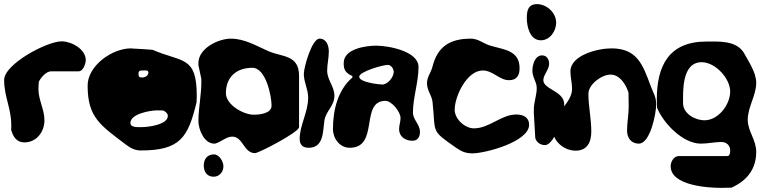

<svg xmlns="http://www.w3.org/2000/svg" viewBox="-41 -688 3696 929"><path d="M13 -60C22 -27 39 1 77 1C135 1 174 -49 174 -106C174 -159 145 -204 145 -257C145 -262 146 -288 147 -293C157 -313 182 -343 207 -343H340C362 -343 374 -381 374 -397C374 -451 304 -488 257 -488C186 -488 -21 -378 -21 -301C-21 -212 19 -159 13 -60Z M629 -330C629 -347 637 -347 653 -347C661 -347 677 -350 677 -337C677 -321 660 -313 647 -313C634 -313 629 -316 629 -330ZM590 -93C590 -137 685 -154 720 -154C725 -154 746 -154 750 -153C762 -146 771 -139 771 -127C771 -84 674 -73 646 -73C631 -73 590 -69 590 -93ZM383 -274C383 -119 445 -82 570 13C591 29 613 40 640 40C831 40 869 -23 910 -193C910 -194 911 -215 911 -224C911 -420 840 -385 697 -447C683 -448 617 -453 603 -453C603 -453 595 -454 593 -454C500 -454 383 -369 383 -274Z M1052 -237C1052 -318 1106 -360 1180 -360C1246 -360 1273 -222 1273 -177C1273 -137 1211 -133 1186 -133C1137 -133 1052 -181 1052 -237ZM1083 -27C1135 -27 1138 53 1193 53C1210 53 1406 -48 1406 -73V-320C1406 -424 1326 -411 1259 -440C1199 -466 1143 -501 1076 -501C1015 -501 919 -454 919 -383V-373C920 -367 932 -313 933 -307C936 -240 919 -170 919 -102C919 -63 946 7 996 7H999C1028 0 1053 -27 1083 -27ZM945 113C945 143 960 167 993 167C1021 167 1040 143 1040 117C1040 93 1020 59 994 59C961 59 945 83 945 113Z M1409 -16C1409 15 1426 27 1453 27C1527 27 1521 -56 1529 -107C1537 -152 1577 -175 1577 -225C1577 -270 1542 -301 1542 -346C1542 -377 1550 -407 1550 -439C1550 -467 1539 -501 1505 -501C1468 -501 1429 -362 1429 -330C1429 -291 1450 -256 1450 -216C1450 -144 1409 -83 1409 -16Z M1697 -317C1697 -341 1811 -374 1835 -374C1851 -374 1864 -356 1864 -340C1864 -314 1834 -279 1809 -279C1796 -279 1697 -289 1697 -317ZM1570 -63C1570 -18 1603 27 1651 27C1796 27 1699 -200 1824 -200C1854 -200 1897 -147 1897 -117C1897 -98 1890 -82 1890 -63C1890 -28 1919 -7 1954 -7C1981 -7 1991 -26 1991 -50C1991 -86 1957 -109 1957 -143C1957 -215 1984 -291 1984 -364C1984 -440 1839 -467 1780 -467C1728 -467 1622 -452 1622 -383C1622 -353 1628 -336 1664 -320V-313C1593 -252 1570 -155 1570 -63Z M2025 -285C2025 -249 2049 -227 2052 -193C2068 -42 2041 -60 2166 27C2192 45 2212 54 2245 54C2307 54 2519 -2 2519 -84C2519 -122 2489 -134 2457 -134C2384 -134 2327 -67 2252 -67C2208 -67 2159 -112 2159 -157C2159 -221 2217 -347 2295 -347C2344 -347 2375 -300 2422 -300C2460 -300 2473 -324 2473 -358C2473 -446 2394 -448 2332 -467C2300 -476 2273 -501 2238 -501C2132 -501 2076 -460 2052 -367C2045 -337 2025 -317 2025 -285Z M2508 -600C2508 -561 2522 -493 2576 -493C2620 -493 2650 -538 2650 -578C2650 -627 2604 -668 2557 -668C2514 -668 2508 -636 2508 -600ZM2549 -20C2555 1 2574 14 2596 14C2645 14 2689 -144 2689 -183C2689 -248 2588 -255 2588 -300C2588 -327 2616 -350 2616 -380C2616 -400 2605 -420 2582 -420C2546 -420 2535 -372 2535 -346C2535 -313 2556 -293 2556 -262C2556 -226 2542 -194 2542 -159V-140C2543 -122 2548 -38 2549 -20Z M2633 -63C2633 -5 2688 41 2744 41C2799 41 2820 2 2820 -52C2820 -114 2806 -174 2806 -234C2806 -279 2869 -327 2913 -327C2959 -327 2988 -278 3000 -240C3000 -230 3001 -183 3001 -173C3001 -132 2993 -96 2993 -56C2993 -21 3013 7 3050 7C3105 7 3134 -138 3134 -183C3134 -220 3120 -238 3107 -273C3069 -375 3042 -454 2917 -454C2853 -454 2719 -422 2719 -342C2719 -314 2727 -287 2727 -259C2727 -185 2633 -140 2633 -63Z M3264 -189C3264 -244 3257 -387 3354 -387C3420 -387 3492 -309 3492 -245C3492 -182 3435 -106 3368 -106C3322 -106 3264 -138 3264 -189ZM3204 116C3204 211 3387 221 3448 221C3455 221 3490 220 3498 220C3575 186 3618 128 3618 47C3618 -12 3577 -53 3577 -108C3577 -171 3618 -226 3618 -287C3618 -339 3580 -391 3558 -433C3520 -493 3438 -487 3377 -487C3194 -487 3137 -368 3137 -207C3137 -201 3138 -173 3138 -167C3169 -91 3263 7 3350 7C3384 7 3417 -1 3450 -1C3473 -1 3492 15 3492 39C3492 47 3492 67 3478 67H3244C3219 67 3204 95 3204 116Z"/></svg>

Font: Charger
Style: Overspray
Weight: 400
Designer: Jasper
Foundry: Cannot Into Space Fonts
Version: Version 0.980